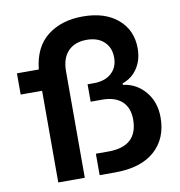

<svg xmlns="http://www.w3.org/2000/svg" viewBox="-82 -815 836 891"><g transform="rotate(-10 336.0 -369.5)"><path d="M20 -432V-532H123Q134 -637 200 -688Q266 -739 366 -739Q470 -739 531 -687Q592 -635 592 -549Q592 -496 566.5 -456.5Q541 -417 495 -401V-394Q558 -386 599.5 -337Q641 -288 641 -215Q641 -116 576 -58Q511 0 388 0H316V-101H375Q514 -101 514 -228Q514 -283 481.5 -313Q449 -343 389 -343H334V-425H363Q416 -425 446.5 -452.5Q477 -480 477 -526Q477 -573 447 -601Q417 -629 365 -629Q309 -629 277.5 -596Q246 -563 246 -502V0H121V-432Z"/></g></svg>

Font: Mona Sans SemiBold
Style: Regular
Weight: 600
Designer: Deni Anggara
Foundry: GitHub
Version: Version 2.000;Glyphs 3.2.3 (3260)